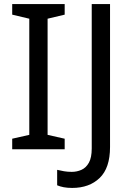

<svg xmlns="http://www.w3.org/2000/svg" viewBox="-20 -734 652 944"><path d="M298 0H40V-52L124 -71V-642L40 -662V-714H298V-662L214 -642V-71L298 -52ZM335 190Q311 190 293 186.5Q275 183 261 177V101Q277 105 295 108Q313 111 333 111Q358 111 380.5 101Q403 91 417 66Q431 41 431 -4V-714H521V-11Q521 92 470 141Q419 190 335 190Z"/></svg>

Font: Noto Sans Tai Le
Style: Regular
Weight: 400
Designer: Monotype Design Team
Foundry: Monotype Imaging Inc.
Version: Version 2.002; ttfautohint (v1.8.4.7-5d5b)